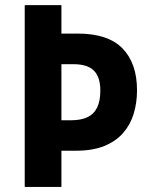

<svg xmlns="http://www.w3.org/2000/svg" viewBox="-20 -734 592 754"><path d="M518.1 -379.4Q518.1 -330.6 505.1 -287.6Q492.2 -244.6 463.6 -211.9Q435.1 -179.2 389.4 -160.6Q343.8 -142.1 278.3 -142.1H221.2V0H77.1V-713.9H221.2V-602.1H285.6Q404.8 -602.1 461.4 -543.5Q518.1 -484.9 518.1 -379.4ZM221.2 -261.7H258.8Q297.9 -261.7 323.2 -273.7Q348.6 -285.6 361.3 -311.3Q374 -336.9 374 -378.4Q374 -431.6 348.6 -456.8Q323.2 -481.9 269 -481.9H221.2Z"/></svg>

Font: Open Sans SemiCondensed
Style: Bold
Weight: 700
Width: 4
Designer: Monotype Design Team
Foundry: Monotype Imaging Inc.
Version: Version 3.003